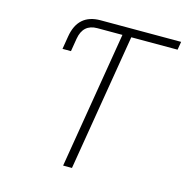

<svg xmlns="http://www.w3.org/2000/svg" viewBox="-107 -829 903 931"><g transform="rotate(15 344.5 -364.0)"><path d="M142.1 -545.9 152.8 -610.8Q171.9 -727.5 284.7 -727.5H689L682.1 -686.5H449.7L335.9 0H291.5L405.3 -686.5H279.3Q208 -686.5 195.3 -610.8L184.6 -545.9Z"/></g></svg>

Font: Inter Extra Light
Style: Italic
Weight: 200
Italic angle: -9.39999°
Designer: Rasmus Andersson
Foundry: rsms
Version: Version 4.000;git-3c8e0fc